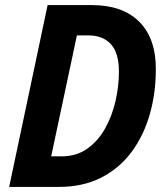

<svg xmlns="http://www.w3.org/2000/svg" viewBox="-20 -734 654 754"><path d="M16 0 167 -714H341Q461 -714 526.5 -649Q592 -584 592 -463Q592 -368 568 -284.5Q544 -201 496.5 -137Q449 -73 377.5 -36.5Q306 0 211 0ZM222 -120Q280 -120 322.5 -150Q365 -180 392.5 -229Q420 -278 433.5 -336.5Q447 -395 447 -453Q447 -526 415.5 -560.5Q384 -595 327 -595H282L181 -120Z"/></svg>

Font: Noto Sans SemiCondensed
Style: Bold Italic
Weight: 700
Width: 4
Italic angle: -12°
Designer: Monotype Design Team
Foundry: Monotype Imaging Inc.
Version: Version 2.013; ttfautohint (v1.8.4.7-5d5b)